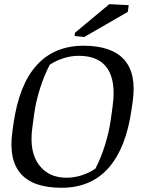

<svg xmlns="http://www.w3.org/2000/svg" viewBox="-20 -891 697 922"><path d="M275.4 10.7Q139.2 10.7 80.1 -56.4Q21 -123.5 39.1 -256.3L44.4 -294.9Q71.3 -484.4 156.2 -577.9Q241.2 -671.4 381.3 -671.4Q516.1 -671.4 576.2 -604.5Q636.2 -537.6 617.2 -403.8L611.8 -365.7Q585.9 -181.2 501.7 -85.2Q417.5 10.7 275.4 10.7ZM521 -382.3Q537.1 -500.5 496.1 -561.8Q455.1 -623 357.9 -623Q322.3 -623 285.6 -611.6Q249 -600.1 218.8 -580.1Q191.4 -527.3 171.9 -465.3Q152.3 -403.3 144 -343.3L135.3 -278.3Q119.6 -164.1 166 -100.8Q212.4 -37.6 298.8 -37.6Q335.9 -37.6 372.6 -49.3Q409.2 -61 438 -81.1Q463.9 -130.4 483.6 -192.6Q503.4 -254.9 512.2 -317.4ZM340.3 -733.9 504.9 -871.1 598.1 -866.2 593.8 -834 383.8 -712.9 337.9 -718.3Z"/></svg>

Font: Noticia Text
Style: Italic
Weight: 400
Italic angle: -8°
Designer: JM Sole
Foundry: JM Sole
Version: Version 1.003